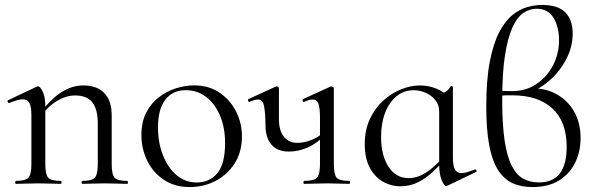

<svg xmlns="http://www.w3.org/2000/svg" viewBox="-20 -745 2409 778"><path d="M313.6 0Q310.6 0 310.6 -6Q310.6 -12 313.6 -12Q352.6 -12 364.4 -25.3Q376.2 -38.6 376.2 -81V-243.4Q376.2 -303 353.9 -330.6Q331.6 -358.2 284 -358.2Q247.6 -358.2 209.7 -335.2Q171.8 -312.2 144.8 -271.8L140.6 -283.8Q185.2 -343.4 228.4 -371.1Q271.6 -398.8 317.2 -398.8Q372.4 -398.8 402.5 -368.2Q432.6 -337.6 432.6 -277V-81Q432.6 -38.6 444.1 -25.3Q455.6 -12 495.4 -12Q498.4 -12 498.4 -6Q498.4 0 495.4 0Q477.8 0 454.2 -1Q430.6 -2 404.8 -2Q379.2 -2 355.2 -1Q331.2 0 313.6 0ZM44.6 0Q41.6 0 41.6 -6Q41.6 -12 44.6 -12Q83.6 -12 95.4 -25.3Q107.2 -38.6 107.2 -81V-278.6Q107.2 -312 99.4 -327.3Q91.6 -342.6 72.2 -342.6Q62.4 -342.6 48.8 -338.7Q35.2 -334.8 17.8 -327.8Q13.8 -326.6 11.4 -331.8Q9 -337 12.6 -338.8L129.2 -394Q132 -395.2 134.6 -395.2Q142.4 -395.2 153 -374Q163.6 -352.8 163.6 -312.6V-81Q163.6 -38.6 175.1 -25.3Q186.6 -12 226.4 -12Q229.4 -12 229.4 -6Q229.4 0 226.4 0Q208.8 0 185.2 -1Q161.6 -2 135.8 -2Q110.2 -2 86.2 -1Q62.2 0 44.6 0Z M748.4 13Q688.6 13 644.6 -16Q600.6 -45 576.8 -93.5Q553 -142 553 -198Q553 -250 572.2 -288Q591.4 -326 623.2 -350.5Q655 -375 692.4 -387Q729.8 -399 766.2 -399Q827 -399 870.5 -369Q914 -339 937.2 -292Q960.4 -245 960.4 -192.8Q960.4 -129.4 931.1 -83.3Q901.8 -37.2 853.8 -12.1Q805.8 13 748.4 13ZM776.8 -5.6Q829.6 -5.6 860.8 -43.4Q892 -81.2 892 -165Q892 -228.4 871.5 -276.6Q851 -324.8 815.2 -352.2Q779.4 -379.6 733 -379.6Q679.6 -379.6 649.9 -341Q620.2 -302.4 620.2 -228.6Q620.2 -167.8 640 -116.7Q659.8 -65.6 695.2 -35.6Q730.6 -5.6 776.8 -5.6Z M1150.4 -130.8Q1104 -130.8 1079.8 -159Q1055.6 -187.2 1055.6 -240.8Q1055.6 -282.2 1050.5 -312Q1045.4 -341.8 1026.2 -341.8Q1019.6 -341.8 1011.2 -339.5Q1002.8 -337.2 991.6 -332.4Q987.6 -330.6 985.5 -336.6Q983.4 -342.6 987.2 -343.6L1097.2 -394Q1099.4 -395 1100.6 -395Q1103.2 -395 1106.7 -392.5Q1110.2 -390 1110.2 -386.8V-264Q1110.2 -215.2 1130.5 -190.7Q1150.8 -166.2 1184.4 -166.2Q1214.6 -166.2 1244.7 -179Q1274.8 -191.8 1296 -213L1301 -201Q1262.4 -162.2 1224.9 -146.5Q1187.4 -130.8 1150.4 -130.8ZM1212 0Q1209.8 0 1209.8 -6Q1209.8 -12 1212 -12Q1252.6 -12 1264.6 -25Q1276.6 -38 1276.6 -81V-268Q1276.6 -307.4 1270.3 -324.6Q1264 -341.8 1247.2 -341.8Q1240.6 -341.8 1232.2 -339.5Q1223.8 -337.2 1212.6 -332.4Q1208.6 -330.6 1206.5 -336.6Q1204.4 -342.6 1208.2 -343.6L1319 -394Q1321.2 -395 1322.4 -395Q1325 -395 1328.9 -392.5Q1332.8 -390 1332.8 -386.8V-81Q1332.8 -38 1344 -25Q1355.2 -12 1395.6 -12Q1398.6 -12 1398.6 -6Q1398.6 0 1395.6 0Q1377 0 1353.5 -1Q1330 -2 1305.4 -2Q1280.6 -2 1256 -1Q1231.4 0 1212 0Z M1602.4 9.8Q1564 9.8 1530.7 -9.5Q1497.4 -28.8 1477.7 -66.7Q1458 -104.6 1458 -160.8Q1458 -217.6 1478.3 -261.8Q1498.6 -306 1532.1 -336.5Q1565.6 -367 1604.9 -382.9Q1644.2 -398.8 1681.2 -398.8Q1716.8 -398.8 1748.6 -385.7Q1780.4 -372.6 1799.8 -349.6L1759.6 -293.6Q1759.6 -319.6 1744.5 -338.8Q1729.4 -358 1705.5 -368.7Q1681.6 -379.4 1656 -379.4Q1616.4 -379.4 1586.8 -355.1Q1557.2 -330.8 1540.7 -288.4Q1524.2 -246 1524.2 -190Q1524.2 -115.8 1554.2 -69.5Q1584.2 -23.2 1635.8 -23.2Q1663.8 -23.2 1689.1 -36.1Q1714.4 -49 1736.2 -68.3Q1758 -87.6 1775.8 -107.2L1783.8 -100.2Q1762 -75.2 1735.2 -49.8Q1708.4 -24.4 1675.4 -7.3Q1642.4 9.8 1602.4 9.8ZM1787.4 9.2Q1779.8 9.2 1769.7 -15Q1759.6 -39.2 1759.6 -80.4V-360.6Q1776.4 -367.6 1786.6 -373.8Q1796.8 -380 1806 -394.8Q1807.2 -396.8 1811.2 -395.7Q1815.2 -394.6 1815.2 -392.4V-106.6Q1815.2 -73.2 1823.4 -58.4Q1831.6 -43.6 1850.4 -43.6Q1860.6 -43.6 1873.1 -47.4Q1885.6 -51.2 1903.4 -57.8Q1908.2 -59.8 1910.4 -54.7Q1912.6 -49.6 1908 -47.6L1791.6 8.2Q1789.6 9.2 1787.4 9.2Z M2107 -365 2141 -386.8Q2194.2 -386.8 2237.8 -361.9Q2281.4 -337 2307 -291.7Q2332.6 -246.4 2332.6 -185.2Q2332.6 -130.4 2310.4 -85.4Q2288.2 -40.4 2245.1 -13.7Q2202 13 2137.8 13Q2090.4 13 2055.2 -3.7Q2020 -20.4 1996.7 -58.3Q1973.4 -96.2 1961.9 -159Q1950.4 -221.8 1950.4 -313.2Q1950.4 -421.4 1964.7 -495.2Q1979 -569 2002.9 -614.6Q2026.8 -660.2 2056.3 -684Q2085.8 -707.8 2117 -716.4Q2148.2 -725 2176.2 -725Q2241.6 -725 2271.1 -694.5Q2300.6 -664 2300.6 -609.2Q2300.6 -553.8 2273.1 -502.6Q2245.6 -451.4 2201.8 -414.6Q2158 -377.8 2107 -365ZM2163.6 -5.8Q2220.4 -5.8 2248.3 -42Q2276.2 -78.2 2276.2 -150.2Q2276.2 -252.2 2218.2 -305.5Q2160.2 -358.8 2056 -358.8Q2042.6 -358.8 2027 -358.6Q2011.4 -358.4 1996.8 -355.6V-378.8Q2011.4 -376.8 2026.5 -376.3Q2041.6 -375.8 2055 -375.8Q2111.2 -375.8 2153.9 -404.6Q2196.6 -433.4 2220.9 -480.4Q2245.2 -527.4 2245.2 -581.8Q2245.2 -635.8 2223 -672.7Q2200.8 -709.6 2153.6 -709.6Q2126 -709.6 2100.6 -692.4Q2075.2 -675.2 2056.3 -633.5Q2037.4 -591.8 2026.2 -520.5Q2015 -449.2 2015 -340.4Q2015 -240.6 2024.8 -175.5Q2034.6 -110.4 2053.6 -73.3Q2072.6 -36.2 2100.1 -21Q2127.6 -5.8 2163.6 -5.8Z"/></svg>

Font: Cormorant Infant Light
Style: Regular
Weight: 300
Designer: Christian Thalmann (Catharsis Fonts)
Foundry: Catharsis Fonts
Version: Version 4.001